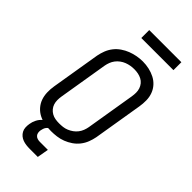

<svg xmlns="http://www.w3.org/2000/svg" viewBox="-334 -1000 1267 1267"><g transform="rotate(45 300.0 -366.0)"><path d="M253 8Q223 8 193.5 3Q164 -2 138.5 -15Q113 -28 94 -49.5Q75 -71 65.5 -97.5Q56 -124 55 -154.5Q54 -185 59 -215L116 -560Q121 -586 131 -612Q141 -638 158.5 -660.5Q176 -683 200 -699.5Q224 -716 250 -726Q276 -736 303 -741Q330 -746 357 -746Q387 -746 416 -739.5Q445 -733 470.5 -720Q496 -707 515 -686Q534 -665 544 -638Q554 -611 554.5 -580.5Q555 -550 550 -520L493 -175Q488 -149 478 -123Q468 -97 450.5 -74.5Q433 -52 409 -35.5Q385 -19 359 -9Q333 1 306 4.5Q279 8 253 8ZM254 -66Q272 -66 289.5 -68Q307 -70 324 -77Q341 -84 356.5 -95Q372 -106 383.5 -121Q395 -136 401.5 -153Q408 -170 411 -187L468 -532Q471 -551 471 -569Q471 -587 465.5 -603.5Q460 -620 449 -633.5Q438 -647 422.5 -655Q407 -663 389.5 -666.5Q372 -670 353 -670Q335 -670 318 -667Q301 -664 284 -657.5Q267 -651 251.5 -639.5Q236 -628 225 -613.5Q214 -599 207.5 -582Q201 -565 198 -548L141 -203Q138 -185 138 -166.5Q138 -148 143.5 -131.5Q149 -115 160 -102Q171 -89 186 -80.5Q201 -72 218.5 -69Q236 -66 254 -66ZM237 190Q220 190 203.5 188Q187 186 172 180.5Q157 175 145 165Q133 155 125.5 141Q118 127 117 110Q116 93 119 76Q122 54 133 32Q144 10 162.5 -5.5Q181 -21 204 -28Q227 -35 250 -35L244 0Q235 0 227 5.5Q219 11 213.5 19Q208 27 205.5 35.5Q203 44 201 53Q199 65 201 76Q203 87 210 95Q217 103 228 106.5Q239 110 251 110H326L312 190ZM240 -848V-922H540V-848Z"/></g></svg>

Font: Iosevka Curly Extended Oblique
Style: Regular
Weight: 400
Width: 7
Italic angle: -9°
Monospace: yes
Designer: Belleve Invis
Foundry: Belleve Invis
Version: Version 11.1.0; ttfautohint (v1.8.3)